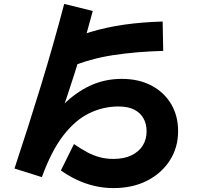

<svg xmlns="http://www.w3.org/2000/svg" viewBox="-20 -858 1040 981"><path d="M560 103Q510 103 463 92Q416 81 372.5 60.5Q329 40 291 13L358 -122Q394 -97 426 -80Q458 -63 490.5 -54.5Q523 -46 559 -46Q614 -46 652 -64.5Q690 -83 709.5 -114.5Q729 -146 729 -187Q729 -224 713.5 -252.5Q698 -281 666.5 -297.5Q635 -314 585 -314Q507 -314 436 -279.5Q365 -245 304 -166.5Q243 -88 194 47L54 3Q124 -208 188.5 -418.5Q253 -629 308 -838L454 -802Q397 -588 327 -378.5Q257 -169 188 33L95 1Q138 -95 189.5 -178Q241 -261 304 -323.5Q367 -386 441 -420.5Q515 -455 602 -455Q689 -455 753.5 -421Q818 -387 854 -327Q890 -267 890 -188Q890 -104 847.5 -38Q805 28 731 65.5Q657 103 560 103ZM335 -514 284 -630Q359 -669 441 -694Q523 -719 614.5 -732Q706 -745 811 -748L814 -598Q673 -594 556.5 -576Q440 -558 335 -514Z"/></svg>

Font: Murecho Thin
Style: Bold
Weight: 700
Version: Version 1.010